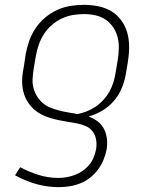

<svg xmlns="http://www.w3.org/2000/svg" viewBox="-20 -558 640 791"><path d="M222 213Q174 213 128.5 200Q83 187 42 164L63 131Q99 150 138.5 162.5Q178 175 220 175Q238 175 255 172Q272 169 289 162.5Q306 156 321 145.5Q336 135 347.5 121Q359 107 366 90Q373 73 376 56Q379 37 376 18Q373 -1 362 -16Q351 -31 333.5 -38.5Q316 -46 297.5 -49.5Q279 -53 260 -56Q241 -59 222 -63Q203 -67 185 -72.5Q167 -78 150.5 -86.5Q134 -95 120.5 -107Q107 -119 96.5 -134.5Q86 -150 80 -167.5Q74 -185 72 -204Q70 -223 72 -243Q74 -263 78 -282L86 -336Q91 -363 100.5 -390Q110 -417 126.5 -441.5Q143 -466 166 -485.5Q189 -505 215.5 -517Q242 -529 270 -533.5Q298 -538 326 -538Q356 -538 385.5 -532Q415 -526 439 -511.5Q463 -497 480 -473.5Q497 -450 504.5 -422.5Q512 -395 512 -365Q512 -335 507 -304L498 -251Q493 -222 481 -193.5Q469 -165 448.5 -141.5Q428 -118 401 -102Q374 -86 345 -78Q365 -71 382 -58Q399 -45 408.5 -26.5Q418 -8 420.5 14Q423 36 419 59Q415 80 406 101.5Q397 123 383 141.5Q369 160 350.5 174.5Q332 189 310.5 197.5Q289 206 266.5 209.5Q244 213 222 213ZM299 -88Q319 -92 338 -99.5Q357 -107 374.5 -119Q392 -131 406.5 -147Q421 -163 431 -181Q441 -199 447 -218.5Q453 -238 456 -257L465 -311Q469 -335 469.5 -359Q470 -383 464.5 -405Q459 -427 446 -446Q433 -465 414.5 -477.5Q396 -490 373 -495Q350 -500 326 -500Q303 -500 279.5 -496Q256 -492 234 -481.5Q212 -471 193 -454.5Q174 -438 161 -417.5Q148 -397 140 -374.5Q132 -352 128 -329L119 -276Q116 -256 114.5 -236Q113 -216 117.5 -197.5Q122 -179 131.5 -163Q141 -147 155 -134.5Q169 -122 186.5 -115Q204 -108 222.5 -103Q241 -98 260 -95Q279 -92 299 -88Z"/></svg>

Font: Iosevka Curly XLtEx
Style: Italic
Weight: 200
Width: 7
Italic angle: -9°
Monospace: yes
Designer: Belleve Invis
Foundry: Belleve Invis
Version: Version 11.1.0; ttfautohint (v1.8.3)